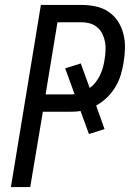

<svg xmlns="http://www.w3.org/2000/svg" viewBox="-20 -755 540 775"><path d="M24 0 145 -735H310Q339 -735 367 -729Q395 -723 418 -707.5Q441 -692 456 -669Q471 -646 478 -618.5Q485 -591 484.5 -562Q484 -533 479 -504Q475 -478 467.5 -453Q460 -428 446 -404.5Q432 -381 412 -361.5Q392 -342 368 -329L402 -234L339 -214L305 -307Q294 -305 283 -304.5Q272 -304 261 -304H153L102 0ZM164 -374H261Q266 -374 271 -374Q276 -374 281 -375L243 -479L306 -499L342 -400Q356 -410 366.5 -423.5Q377 -437 384 -452Q391 -467 395.5 -483Q400 -499 402 -514Q405 -532 406 -550Q407 -568 404 -585Q401 -602 393.5 -617.5Q386 -633 373.5 -644Q361 -655 344.5 -660Q328 -665 310 -665H212Z"/></svg>

Font: Iosevka Curly Oblique
Style: Regular
Weight: 400
Italic angle: -9°
Monospace: yes
Designer: Belleve Invis
Foundry: Belleve Invis
Version: Version 11.1.0; ttfautohint (v1.8.3)